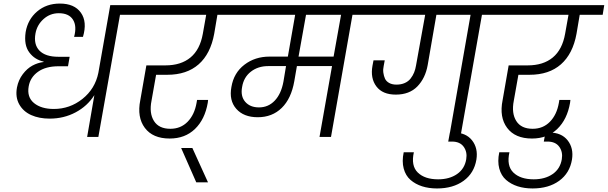

<svg xmlns="http://www.w3.org/2000/svg" viewBox="-20 -769 3413 1078"><path d="M258.8 -103Q199.7 -103 155 -123Q110.4 -143.1 87.9 -183.3Q65.4 -223.6 75.2 -277.8Q83.5 -320.3 107.9 -352.5Q132.3 -384.8 162.4 -400.9Q192.4 -417 225.1 -420.9V-422.9Q200.2 -428.7 179.9 -441.4Q159.7 -454.1 144.3 -474.9Q128.9 -495.6 123.8 -523.7Q118.7 -551.8 124 -588.9Q136.2 -660.2 188.5 -704.6Q240.7 -749 315.9 -749Q397.9 -749 434.3 -697.5Q470.7 -646 445.8 -562H396Q412.6 -622.6 389.6 -658.7Q366.7 -694.8 310.1 -694.8Q261.2 -694.8 224.6 -662.1Q188 -629.4 179.2 -581.1Q168 -519.5 201.4 -484.9Q234.9 -450.2 308.1 -450.2H371.1L361.8 -397H309.1Q236.8 -397 193.4 -366Q149.9 -335 141.1 -284.2Q130.4 -223.6 170.9 -190.4Q211.4 -157.2 282.2 -157.2Q372.1 -157.2 442.9 -213.6Q513.7 -270 532.2 -359.9L591.8 -698.2L599.1 -740.2H801.8L793 -686H653.8L532.2 0H469.2L509.8 -234.9Q470.7 -173.3 404.5 -138.2Q338.4 -103 258.8 -103Z M734.4 -686 744.6 -740.2H1338.4L1329.6 -686H1200.7L1182.6 -579.1Q1162.1 -466.8 1095.5 -408Q1028.8 -349.1 918.5 -349.1H856.4L830.6 -203.1Q816.9 -133.3 844.5 -89.6Q872.1 -45.9 936.5 -45.9Q994.6 -45.9 1033.2 -85.2Q1071.8 -124.5 1083.5 -190.9L1086.4 -208H1148.4Q1146.5 -194.3 1146.5 -191.9Q1130.4 -98.6 1074.7 -44.9Q1019 8.8 932.6 8.8Q837.9 8.8 793.2 -51Q748.5 -110.8 767.6 -206.1L801.8 -401.9H908.7Q996.1 -401.9 1049.6 -446.3Q1103 -490.7 1118.7 -579.1L1137.7 -686Z M1082 254.9 997.1 62H1060.1L1147.9 254.9Z M1434.1 -166Q1486.3 -166 1522.5 -203.9Q1558.6 -241.7 1571.3 -310.1L1585.9 -397.9H1485.4Q1428.7 -397.9 1388.4 -366.5Q1348.1 -335 1339.4 -280.8Q1329.6 -229 1356.7 -197.5Q1383.8 -166 1434.1 -166ZM1853 -451.2 1895 -686H1698.2L1656.2 -451.2ZM1270 -686 1280.3 -740.2H2109.4L2099.1 -686H1959L1838.4 0H1773.9L1844.2 -397.9H1647L1632.3 -313Q1615.2 -215.3 1561.8 -163.1Q1508.3 -110.8 1427.2 -110.8Q1348.1 -110.8 1306.6 -158Q1265.1 -205.1 1279.3 -280.8Q1292.5 -359.9 1352.1 -405.5Q1411.6 -451.2 1493.2 -451.2H1596.2L1637.2 -686Z M2502 0 2622.1 -686H2430.2L2381.3 -403.8Q2368.2 -330.1 2323.5 -283.9Q2278.8 -237.8 2202.1 -237.8Q2127.9 -237.8 2093.3 -283.7Q2058.6 -329.6 2071.3 -399.9L2077.1 -430.2H2140.1L2134.3 -398.9Q2129.9 -379.9 2132.3 -361.1Q2134.8 -342.3 2141.6 -327.4Q2148.4 -312.5 2165 -303.2Q2181.6 -293.9 2206.1 -293.9Q2232.4 -293.9 2252.7 -303Q2272.9 -312 2285.4 -328.1Q2297.9 -344.2 2305.2 -362.3Q2312.5 -380.4 2315.9 -401.9L2367.2 -686H2041L2051.3 -740.2H2835.9L2826.2 -686H2686L2564.9 0Z M2433.6 289.1Q2387.7 289.1 2350.1 277.1Q2312.5 265.1 2284.9 241.2Q2257.3 217.3 2246.6 177.2Q2235.8 137.2 2246.6 85.9H2303.7Q2286.6 161.6 2325.7 199.7Q2364.7 237.8 2439.9 237.8Q2503.4 237.8 2546.1 208.3Q2588.9 178.7 2597.7 125Q2604.5 84.5 2583.5 55.2Q2562.5 25.9 2517.6 25.9H2496.6L2505.9 -24.9H2527.8Q2595.7 -24.9 2630.4 19Q2665 63 2654.8 127Q2642.1 203.1 2583 246.1Q2523.9 289.1 2433.6 289.1Z M2768.6 -686 2778.8 -740.2H3372.6L3363.8 -686H3234.9L3216.8 -579.1Q3196.3 -466.8 3129.6 -408Q3063 -349.1 2952.6 -349.1H2890.6L2864.7 -203.1Q2851.1 -133.3 2878.7 -89.6Q2906.2 -45.9 2970.7 -45.9Q3028.8 -45.9 3067.4 -85.2Q3106 -124.5 3117.7 -190.9L3120.6 -208H3182.6Q3180.7 -194.3 3180.7 -191.9Q3164.6 -98.6 3108.9 -44.9Q3053.2 8.8 2966.8 8.8Q2872.1 8.8 2827.4 -51Q2782.7 -110.8 2801.8 -206.1L2835.9 -401.9H2942.9Q3030.3 -401.9 3083.7 -446.3Q3137.2 -490.7 3152.8 -579.1L3171.9 -686Z M2970.2 289.1Q2924.3 289.1 2886.7 277.1Q2849.1 265.1 2821.5 241.2Q2793.9 217.3 2783.2 177.2Q2772.5 137.2 2783.2 85.9H2840.3Q2823.2 161.6 2862.3 199.7Q2901.4 237.8 2976.6 237.8Q3040 237.8 3082.8 208.3Q3125.5 178.7 3134.3 125Q3141.1 84.5 3120.1 55.2Q3099.1 25.9 3054.2 25.9H3033.2L3042.5 -24.9H3064.5Q3132.3 -24.9 3167 19Q3201.7 63 3191.4 127Q3178.7 203.1 3119.6 246.1Q3060.5 289.1 2970.2 289.1Z"/></svg>

Font: SVN-Poppins Light
Style: Italic
Weight: 300
Italic angle: -10°
Designer: Ninad Kale (Devanagari), Jonny Pinhorn (Latin)
Foundry: Indian Type Foundry
Version: Version 3.002 2017